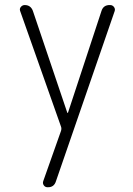

<svg xmlns="http://www.w3.org/2000/svg" viewBox="-20 -540 540 779"><path d="M227.5 -26.4 61.5 -496.1Q58.6 -504.9 64.9 -512.2Q71.3 -519.5 80.1 -519.5Q104.5 -519.5 113.3 -496.1L252.9 -83Q252.9 -82 253.9 -82Q255.9 -82 255.9 -83L391.6 -495.1Q399.4 -520.5 426.8 -519.5Q436.5 -519.5 442.4 -511.7Q448.2 -503.9 445.3 -495.1L207 195.3Q199.2 220.7 172.9 219.7Q163.1 219.7 157.7 211.9Q152.3 204.1 155.3 195.3L227.5 -8.8Q230.5 -18.6 227.5 -26.4Z"/></svg>

Font: Rounded-X Mgen+ 1mn light
Style: Regular
Weight: 200
Designer: [Source Han Sans]
Ryoko NISHIZUKA  (kana & ideographs); Paul D. Hunt (Latin, Greek & Cyrillic); Wenlong ZHANG  (bopomofo
Version: Version 1.059.20150602